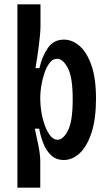

<svg xmlns="http://www.w3.org/2000/svg" viewBox="-20 -720 500 882"><path d="M60 142V-700H166V-601Q166 -570 159 -515Q152 -460 143 -407H161Q174 -463 200.5 -500.5Q227 -538 274 -538Q312 -538 345.5 -509Q379 -480 400 -420Q421 -360 421 -267Q421 -173 400.5 -110.5Q380 -48 346.5 -16.5Q313 15 273 15Q238 15 215 -6.5Q192 -28 179 -61.5Q166 -95 160 -129H140Q147 -97 156 -53.5Q165 -10 165 22V142ZM245 -78Q270 -78 292 -120Q314 -162 314 -265Q314 -365 291.5 -407.5Q269 -450 243 -450Q222 -450 207.5 -430.5Q193 -411 183.5 -382.5Q174 -354 169.5 -325Q165 -296 165 -276V-262Q165 -235 170.5 -203Q176 -171 186.5 -142.5Q197 -114 211.5 -96Q226 -78 245 -78Z"/></svg>

Font: Bricolage Grotesque 12pt Condensed Medium
Style: Regular
Weight: 500
Width: 3
Designer: Mathieu Triay
Foundry: Atelier Triay
Version: Version 1.001; ttfautohint (v1.8.4.7-5d5b);gftools[0.9.33.de